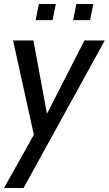

<svg xmlns="http://www.w3.org/2000/svg" viewBox="-33 -691 540 953"><path d="M-13 242 135 -22 32 -490H133L200 -126L386 -490H487L84 242ZM144 -591 160 -671H244L228 -591ZM330 -591 346 -671H430L414 -591Z"/></svg>

Font: Cabin VF Beta
Style: Italic
Weight: 400
Italic angle: -7°
Designer: Pablo Impallari
Foundry: Pablo Impallari. http://www.impallari.com Igino Marini. http://www.ikern.com
Version: Version 2.300